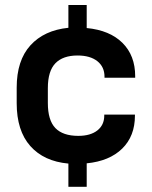

<svg xmlns="http://www.w3.org/2000/svg" viewBox="-20 -638 599 758"><path d="M392.6 -331.1V-335Q392.6 -374 364.3 -396.5Q335.9 -418.9 286.1 -418.9Q228.5 -418.9 198.7 -388.2Q168.9 -357.4 168.9 -290V-231.4Q168.9 -163.1 198.7 -132.3Q228.5 -101.6 289.1 -101.6Q336.9 -101.6 364.3 -123Q391.6 -144.5 391.6 -181.6V-185.5H512.7V-181.6Q512.7 -100.6 462.4 -51.3Q412.1 -2 322.3 6.8V99.6H250V7.8Q153.3 -1 99.6 -61.5Q45.9 -122.1 45.9 -230.5V-292Q45.9 -399.4 100.1 -459Q154.3 -518.6 250 -528.3V-618.2H322.3V-527.3Q413.1 -518.6 463.4 -468.8Q513.7 -418.9 513.7 -336.9V-331.1Z"/></svg>

Font: Altinn-DIN Exp
Style: DINExp-Bold
Weight: 700
Width: 7
Designer: Charles Nix
Foundry: Altinn
Version: Version 2.00